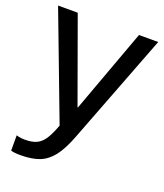

<svg xmlns="http://www.w3.org/2000/svg" viewBox="-136 -595 744 872"><g transform="rotate(20 236.0 -159.5)"><path d="M65 189Q35 189 19 184V110Q37 116 61 116Q95 116 116.5 106Q138 96 154 72Q170 48 187 2L-6 -508H89L235 -104H237L385 -508H478L274 23Q249 89 221.5 124.5Q194 160 157.5 174.5Q121 189 65 189Z"/></g></svg>

Font: CST
Style: Regular
Weight: 400
Version: Version 1.00